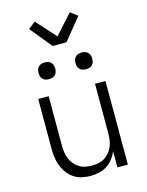

<svg xmlns="http://www.w3.org/2000/svg" viewBox="-141 -1059 883 1153"><g transform="rotate(-15 300.0 -483.0)"><path d="M277 8Q250 8 223 2Q196 -4 173.5 -19Q151 -34 134.5 -56Q118 -78 108 -103.5Q98 -129 94.5 -156Q91 -183 91 -210V-520H156V-210Q156 -190 159 -169.5Q162 -149 170 -130Q178 -111 191 -95.5Q204 -80 221.5 -69Q239 -58 259.5 -54Q280 -50 300 -50Q320 -50 340.5 -54Q361 -58 378.5 -69Q396 -80 409 -95.5Q422 -111 430 -130Q438 -149 441 -169.5Q444 -190 444 -210V-520H509V0H444V-101Q434 -76 417.5 -54.5Q401 -33 378.5 -18.5Q356 -4 329.5 2Q303 8 277 8ZM415 -618Q404 -618 394 -621Q384 -624 376.5 -631.5Q369 -639 366 -649Q363 -659 363 -670Q363 -681 366 -691Q369 -701 376.5 -708.5Q384 -716 394 -719Q404 -722 415 -722Q426 -722 436 -719Q446 -716 453.5 -708.5Q461 -701 464 -691Q467 -681 467 -670Q467 -659 464 -649Q461 -639 453.5 -631.5Q446 -624 436 -621Q426 -618 415 -618ZM185 -618Q174 -618 164 -621Q154 -624 146.5 -631.5Q139 -639 136 -649Q133 -659 133 -670Q133 -681 136 -691Q139 -701 146.5 -708.5Q154 -716 164 -719Q174 -722 185 -722Q196 -722 206 -719Q216 -716 223.5 -708.5Q231 -701 234 -691Q237 -681 237 -670Q237 -659 234 -649Q231 -639 223.5 -631.5Q216 -624 206 -621Q196 -618 185 -618ZM257 -805 147 -940 191 -974 300 -853 409 -974 453 -940 343 -805Z"/></g></svg>

Font: Iosevka Aile Light
Style: Regular
Weight: 300
Designer: Belleve Invis
Foundry: Belleve Invis
Version: Version 27.3.5; ttfautohint (v1.8.4)